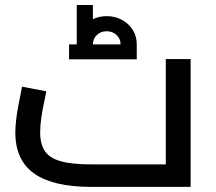

<svg xmlns="http://www.w3.org/2000/svg" viewBox="-20 -731 843 751"><path d="M337 0Q188 0 114 -52Q40 -104 40 -213Q40 -237.3 43.5 -265.3Q47 -293.4 52 -319.4Q57 -345.5 61 -365Q65 -384.5 66 -392L160.9 -374.1Q158.8 -359.7 152.8 -332.4Q146.8 -305.1 141.9 -273.2Q137.1 -241.4 137.1 -212.4Q137.1 -168.3 155.2 -140.6Q173.3 -112.8 217.2 -100.4Q261.1 -88 337 -88H628.5V-500H725.6V0ZM280.2 -557.3Q280.2 -589.3 296 -614.3Q311.9 -639.3 338.5 -653.6Q365.1 -667.9 397.2 -667.9Q429.8 -667.9 456.5 -653.6Q483.2 -639.3 499.1 -614.3Q514.9 -589.3 514.9 -557.3H451.7Q451.7 -579.3 436 -594.1Q420.4 -608.8 397.2 -608.8Q374.4 -608.8 358.9 -594.1Q343.4 -579.3 343.4 -557.3ZM250.1 -498.8V-557.3H514.9V-498.8ZM280.2 -557.3V-711.4H343.4V-557.3Z"/></svg>

Font: TitilliumWeb ExtraLight
Style: Regular
Weight: 400
Designer: Mohamed Gaber, Accademia di Belle Arti di Urbino and others
Foundry: Kief Type Foundry, Accademia di Belle Arti di Urbino and others
Version: Version 3.000; ttfautohint (v1.8.2)